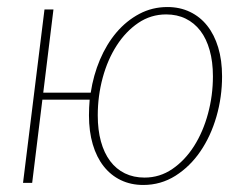

<svg xmlns="http://www.w3.org/2000/svg" viewBox="-20 -520 708 546"><path d="M611.5 -303Q611.5 -244 595.5 -188.5Q579.5 -133 550 -89.8Q520.5 -46.5 479 -20.2Q437.5 6 387.5 6Q352 6 323.5 -7.8Q295 -21.5 274.8 -47.2Q254.5 -73 243.8 -109.5Q233 -146 233 -192Q233 -203.5 233.5 -214.2Q234 -225 235 -236.5H100.5L71.5 0H45.5L106.5 -493H132L103 -256.5H238Q245.5 -306 264.2 -350.2Q283 -394.5 311.2 -427.8Q339.5 -461 376.2 -480.5Q413 -500 456 -500Q491.5 -500 520.2 -486.2Q549 -472.5 569.2 -447Q589.5 -421.5 600.5 -385Q611.5 -348.5 611.5 -303ZM391 -15Q434.5 -15 470.2 -39.5Q506 -64 531.8 -104.5Q557.5 -145 571.5 -196.8Q585.5 -248.5 585.5 -303Q585.5 -344.5 576.2 -377.2Q567 -410 549.8 -432.5Q532.5 -455 508 -467Q483.5 -479 452.5 -479Q409 -479 373.2 -454.8Q337.5 -430.5 311.8 -390.5Q286 -350.5 272 -298.8Q258 -247 258 -192Q258 -150.5 267 -117.8Q276 -85 293.2 -62Q310.5 -39 335.2 -27Q360 -15 391 -15Z"/></svg>

Font: Lato Thin
Style: Italic
Weight: 200
Italic angle: -7°
Designer: Lukasz Dziedzic
Foundry: tyPoland Lukasz Dziedzic
Version: Version 2.007; 2014-02-27